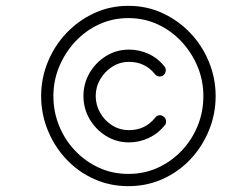

<svg xmlns="http://www.w3.org/2000/svg" viewBox="-20 -617 781 658"><path d="M541 -217Q548 -212 549 -203Q550 -194 545 -188Q523 -160 490.5 -144.5Q458 -129 422 -129Q379 -129 343.5 -151Q308 -173 287 -209Q266 -245 266 -288Q266 -331 287 -367Q308 -403 343.5 -425Q379 -447 422 -447Q458 -447 490 -432Q522 -417 544 -389Q544 -389 544 -389Q544 -389 544 -389Q549 -382 548 -373.5Q547 -365 540 -359Q533 -354 524.5 -355Q516 -356 511 -363Q477 -405 422 -405Q391 -405 365 -388.5Q339 -372 323.5 -345.5Q308 -319 308 -288Q308 -257 323.5 -230Q339 -203 365 -187Q391 -171 422 -171Q478 -171 512 -214Q517 -221 525.5 -222Q534 -223 541 -217ZM677 -288Q677 -341 657 -389Q637 -437 602 -474.5Q567 -512 520.5 -533.5Q474 -555 420 -555Q366 -555 319.5 -533.5Q273 -512 238 -474.5Q203 -437 183 -389Q163 -341 163 -288Q163 -234 182.5 -186Q202 -138 237 -101Q272 -64 318.5 -42.5Q365 -21 420 -21Q475 -21 521.5 -42.5Q568 -64 603 -101Q638 -138 657.5 -186Q677 -234 677 -288ZM121 -288Q121 -349 144 -405Q167 -461 208 -504Q249 -547 303 -572Q357 -597 420 -597Q483 -597 537 -572Q591 -547 632 -504Q673 -461 696 -405Q719 -349 719 -288Q719 -226 696 -170Q673 -114 632.5 -71Q592 -28 537.5 -3.5Q483 21 420 21Q357 21 302.5 -3.5Q248 -28 207.5 -71Q167 -114 144 -170Q121 -226 121 -288Z"/></svg>

Font: FRB American Cursive Medium
Style: Italic
Weight: 500
Italic angle: -25°
Version: Version 2.0;Modular Font Editor K font №1